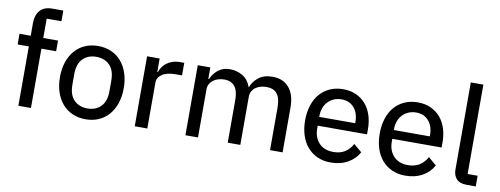

<svg xmlns="http://www.w3.org/2000/svg" viewBox="-62 -1063 3646 1399"><g transform="rotate(10 1761.5 -364.0)"><path d="M110 -439H27V-518H110V-614Q110 -671 140 -705.5Q170 -740 231 -740H312V-661H203V-518H312V-439H203V0H110Z M608 12Q555 12 511.5 -7Q468 -26 437 -61.5Q406 -97 389 -147Q372 -197 372 -259Q372 -321 389 -371Q406 -421 437 -456.5Q468 -492 511.5 -511Q555 -530 608 -530Q661 -530 704.5 -511Q748 -492 779 -456.5Q810 -421 827 -371Q844 -321 844 -259Q844 -197 827 -147Q810 -97 779 -61.5Q748 -26 704.5 -7Q661 12 608 12ZM608 -68Q669 -68 707 -106Q745 -144 745 -220V-298Q745 -374 707 -412Q669 -450 608 -450Q547 -450 509 -412Q471 -374 471 -298V-220Q471 -144 509 -106Q547 -68 608 -68Z M971 0V-518H1064V-419H1069Q1075 -438 1087 -456Q1099 -474 1117 -487.5Q1135 -501 1159.5 -509.5Q1184 -518 1215 -518H1246V-425H1200Q1135 -425 1099.5 -401.5Q1064 -378 1064 -340V0Z M1346 0V-518H1439V-433H1444Q1461 -473 1495.5 -501.5Q1530 -530 1582 -530Q1634 -530 1676.5 -505Q1719 -480 1739 -425H1741Q1755 -467 1794.5 -498.5Q1834 -530 1899 -530Q1977 -530 2021 -478Q2065 -426 2065 -331V0H1972V-317Q1972 -383 1946.5 -416Q1921 -449 1867 -449Q1844 -449 1823.5 -443Q1803 -437 1787 -425.5Q1771 -414 1761.5 -396.5Q1752 -379 1752 -355V0H1659V-317Q1659 -449 1555 -449Q1533 -449 1512 -443Q1491 -437 1475 -425.5Q1459 -414 1449 -396.5Q1439 -379 1439 -355V0Z M2421 12Q2367 12 2323.5 -7.5Q2280 -27 2249.5 -62Q2219 -97 2202.5 -147Q2186 -197 2186 -259Q2186 -320 2202.5 -370.5Q2219 -421 2249.5 -456Q2280 -491 2323.5 -510.5Q2367 -530 2421 -530Q2475 -530 2517.5 -510.5Q2560 -491 2589 -457Q2618 -423 2633 -376Q2648 -329 2648 -275V-236H2283V-215Q2283 -150 2321 -108.5Q2359 -67 2429 -67Q2478 -67 2513 -89Q2548 -111 2569 -151L2629 -100Q2602 -49 2548 -18.5Q2494 12 2421 12ZM2421 -455Q2391 -455 2365.5 -444Q2340 -433 2321.5 -413.5Q2303 -394 2293 -367Q2283 -340 2283 -308V-301H2549V-311Q2549 -376 2514.5 -415.5Q2480 -455 2421 -455Z M2973 12Q2919 12 2875.5 -7.5Q2832 -27 2801.5 -62Q2771 -97 2754.5 -147Q2738 -197 2738 -259Q2738 -320 2754.5 -370.5Q2771 -421 2801.5 -456Q2832 -491 2875.5 -510.5Q2919 -530 2973 -530Q3027 -530 3069.5 -510.5Q3112 -491 3141 -457Q3170 -423 3185 -376Q3200 -329 3200 -275V-236H2835V-215Q2835 -150 2873 -108.5Q2911 -67 2981 -67Q3030 -67 3065 -89Q3100 -111 3121 -151L3181 -100Q3154 -49 3100 -18.5Q3046 12 2973 12ZM2973 -455Q2943 -455 2917.5 -444Q2892 -433 2873.5 -413.5Q2855 -394 2845 -367Q2835 -340 2835 -308V-301H3101V-311Q3101 -376 3066.5 -415.5Q3032 -455 2973 -455Z M3424 0Q3376 0 3351.5 -26Q3327 -52 3327 -95V-740H3420V-79H3494V0Z"/></g></svg>

Font: IBM Plex Sans Thai Text
Style: Regular
Weight: 450
Designer: Mike Abbink, Paul van der Laan, Pieter van Rosmalen, Ben Mitchell, Mark Frömberg
Foundry: Bold Monday
Version: Version 1.1